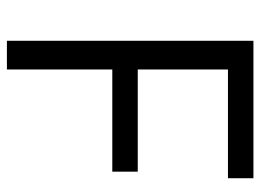

<svg xmlns="http://www.w3.org/2000/svg" viewBox="-119 -635 754 556"><g transform="rotate(90 258.0 -357.0)"><path d="M181.2 0H98.1V-713.9H496.1V-640.1H181.2V-378.9H477.1V-305.2H181.2Z"/></g></svg>

Font: Sahel FD
Style: FD
Weight: 400
Foundry: Saber Rastikerdar (saber.rastikerdar@gmail.com)
Version: Version 3.3.1